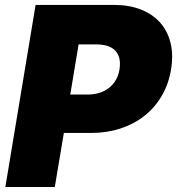

<svg xmlns="http://www.w3.org/2000/svg" viewBox="-20 -747 708 767"><path d="M1.4 0 122.2 -727.3H436.1Q496.4 -727.3 543.1 -708.8Q589.8 -690.3 619.7 -656.8Q649.5 -623.2 661.2 -575.8Q672.9 -528.4 663.4 -470.2Q653.8 -411.2 626.2 -364.2Q598.7 -317.1 556.8 -284.1Q514.9 -251.1 460.8 -233.5Q406.6 -215.9 343.8 -215.9H235.1L198.9 0ZM260.7 -369.3H329.5Q355.8 -369.3 377.7 -376.2Q399.5 -383.2 416 -396.3Q432.5 -409.4 443.2 -428.1Q453.8 -446.7 457.4 -470.2Q464.8 -518.5 441.1 -544Q417.3 -569.6 363.6 -569.6H294Z"/></svg>

Font: Inter P Black
Style: Italic
Weight: 900
Italic angle: -9.40001°
Designer: Rasmus Andersson
Foundry: rsms
Version: Version 3.018;git-588b23468